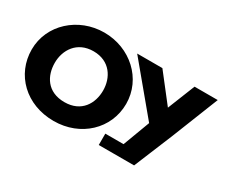

<svg xmlns="http://www.w3.org/2000/svg" viewBox="-117 -1039 1603 1368"><g transform="rotate(30 684.0 -354.5)"><path d="M685.2 -705.1 1006.8 -318.4 924 -97.4H774V-3.9H889H1064.8L1196.6 -323.5L1348.1 -705.1H1157.3L1067.6 -480.7L892.7 -705.1ZM19.9 -354.9C19.9 -150.1 180.7 8.9 408.9 8.9C630.5 8.9 796.9 -150.1 796.9 -354.9C796.9 -559.8 623 -717.9 408.9 -717.9C196.6 -717.9 19.9 -559.8 19.9 -354.9ZM209.7 -354.9C209.7 -459.5 273.3 -564 408.9 -564C545.4 -564 607.1 -459.5 607.1 -354.9C607.1 -250.4 549.1 -145.8 408.9 -145.8C264.9 -145.8 209.7 -250.4 209.7 -354.9Z"/></g></svg>

Font: Hussar
Style: BdWide
Weight: 700
Foundry: Cannot Into Space Fonts
Version: Version 2.00